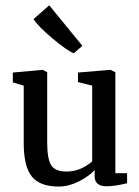

<svg xmlns="http://www.w3.org/2000/svg" viewBox="-20 -676 511 704"><path d="M371 7Q327 7 327 -30V-52Q305 -29 268.5 -10.5Q232 8 195 8Q126 8 96.5 -29Q67 -66 67 -151V-362L27 -374V-410L137 -420L153 -411V-154Q153 -94 167.5 -70.5Q182 -47 224 -47Q274 -47 318 -84V-362L266 -375V-410L385 -420L403 -411V-41H446V-4Q399 7 371 7ZM250 -481Q225 -491 172 -535.5Q119 -580 103 -606L160 -656H161L282 -508L251 -481Z"/></svg>

Font: Aikya Medium
Style: Regular
Weight: 500
Designer: Neelakash Kshetrimayum (Latin subset based on Merriweather by Eben Sorkin)
Foundry: Brand New Type
Version: Version 1.00 b005